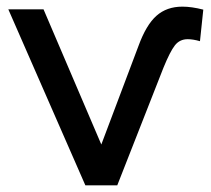

<svg xmlns="http://www.w3.org/2000/svg" viewBox="-20 -558 636 578"><path d="M529 -538Q557 -538 592 -529L582 -434Q561 -440 545 -440Q521 -440 506.5 -421.5Q492 -403 472 -354L333 0H237L5 -530H111L285 -123L397 -420Q420 -483 451 -510.5Q482 -538 529 -538Z"/></svg>

Font: APTA Sans Medium
Style: Bold
Weight: 500
Version: Version 7.200